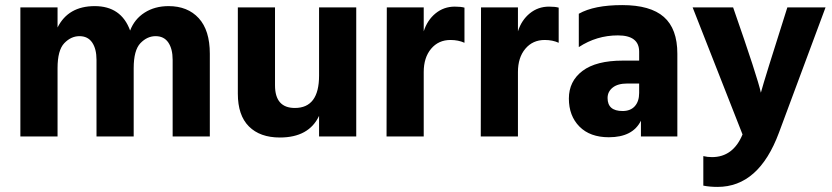

<svg xmlns="http://www.w3.org/2000/svg" viewBox="-20 -536 3267 754"><path d="M804 0H658V-301Q658 -344 641 -369Q624 -394 591 -394Q558 -394 531.5 -366.5Q505 -339 505 -268V0H359V-301Q359 -344 342 -369Q325 -394 292 -394Q259 -394 232.5 -366.5Q206 -339 206 -268V0H60V-507H206V-428Q248 -512 352 -512Q456 -512 491 -416Q508 -461 548 -486.5Q588 -512 642 -512Q717 -512 760.5 -464.5Q804 -417 804 -325Z M1379 0H1233V-81Q1193 4 1079 4Q1001 4 957.5 -39.5Q914 -83 914 -168V-507H1060V-201Q1060 -112 1138 -112Q1233 -112 1233 -239V-507H1379Z M1644 0H1498L1499 -507H1644V-413Q1658 -457 1690.5 -483.5Q1723 -510 1766 -510Q1790 -510 1804 -506V-368Q1780 -379 1749 -379Q1702 -379 1673 -344.5Q1644 -310 1644 -253Z M2014 0H1868L1869 -507H2014V-413Q2028 -457 2060.5 -483.5Q2093 -510 2136 -510Q2160 -510 2174 -506V-368Q2150 -379 2119 -379Q2072 -379 2043 -344.5Q2014 -310 2014 -253Z M2371 3Q2297 3 2255.5 -39Q2214 -81 2214 -149Q2214 -217 2267.5 -257.5Q2321 -298 2426 -298H2490V-333Q2490 -397 2406.5 -397Q2323 -397 2253 -351V-482Q2313 -516 2423.5 -516Q2534 -516 2587 -469.5Q2640 -423 2640 -325V0H2497V-62Q2465 3 2371 3ZM2425 -100Q2456 -100 2473 -119Q2490 -138 2490 -171V-208H2443Q2406 -208 2386 -192Q2366 -176 2366 -151Q2366 -100 2425 -100Z M2798 198Q2767 198 2742 193V77Q2758 81 2776 81Q2859 81 2896 -8L2700 -507H2859Q2956 -229 2968 -172Q2981 -221 3072 -507H3222L3039 -15Q2960 198 2798 198Z"/></svg>

Font: Hind Jalandhar
Style: Bold
Weight: 700
Designer: Namrata Goyal
Foundry: Indian Type Foundry
Version: Version 0.702;PS 1.0;hotconv 1.0.81;makeotf.lib2.5.63406